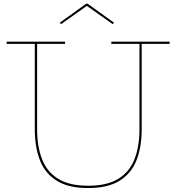

<svg xmlns="http://www.w3.org/2000/svg" viewBox="-20 -968 914 996"><path d="M557.5 -752H860V-740.5H715V-298Q715 -205 688 -136.5Q661 -68 600 -30.2Q539 7.5 437 7.5Q335.5 7.5 274.8 -30.2Q214 -68 187.2 -136.5Q160.5 -205 160.5 -298V-740.5H14.5V-752H317.5V-740.5H172.5V-298Q172.5 -208.5 198 -142.5Q223.5 -76.5 281.5 -40.5Q339.5 -4.5 437.5 -4.5Q535.5 -4.5 593.8 -40.5Q652 -76.5 677.8 -142.5Q703.5 -208.5 703.5 -298V-740.5H557.5ZM435 -948.5 571 -850.5 565 -842.5 430.5 -937.5 296.5 -842.5 290.5 -850.5 426.5 -948.5Z"/></svg>

Font: Hepta Slab ExtraLight Thin
Style: Regular
Weight: 250
Version: Version 1.102